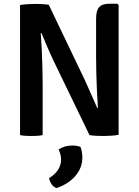

<svg xmlns="http://www.w3.org/2000/svg" viewBox="-20 -708 726 1006"><path d="M85 -681.5Q100 -684.5 123.8 -686Q147.5 -687.5 160.5 -687.5Q174.5 -687.5 195.2 -686.8Q216 -686 235.5 -683L203 -536L193.5 -534Q196.5 -496 198.8 -448.8Q201 -401.5 202.2 -354Q203.5 -306.5 203.5 -267.5V0Q188 3 172.8 3.8Q157.5 4.5 145 4.5Q133.5 4.5 116.8 3.8Q100 3 85 0ZM258 -395Q240 -433 225 -468.8Q210 -504.5 197 -535L138 -605L235.5 -683L424.5 -288.5Q443.5 -247.5 460 -209Q476.5 -170.5 490 -141L553.5 -72.5L449 0ZM601.5 -682V-1.5Q586 1.5 562.8 3Q539.5 4.5 524.5 4.5Q509 4.5 489 3.8Q469 3 449 0L483.5 -140L493 -142.5Q490 -185 487.8 -234.2Q485.5 -283.5 484.5 -330Q483.5 -376.5 483.5 -411V-610Q483.5 -652.5 499.5 -670.5Q515.5 -688.5 553.5 -688.5H594.5ZM401.5 61.5Q405.5 70.5 408.5 86.2Q411.5 102 411.5 116.5Q411.5 171.5 375 213.8Q338.5 256 276.5 277.5Q261 272.5 250.8 258Q240.5 243.5 237 225.5Q300 186.5 300 128Q300 114.5 296.5 101Q293 87.5 287 75.5Q316.5 54.5 360 54.5Q381.5 54.5 401.5 61.5Z"/></svg>

Font: Signika Negative Light SemiBold
Style: Regular
Weight: 600
Version: Version 2.001